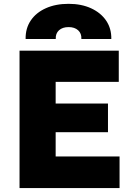

<svg xmlns="http://www.w3.org/2000/svg" viewBox="-20 -958 682 978"><path d="M79.5 0V-700H585V-541H263.5V-430.5H530V-284.5H263.5V-161H589V0ZM110.5 -759.5Q109.5 -813.5 136.8 -853.8Q164 -894 213.8 -916.2Q263.5 -938.5 329.5 -938.5Q394.5 -938.5 444 -915.8Q493.5 -893 520.8 -852.8Q548 -812.5 547 -759.5H394.5Q396 -787.5 378 -803.8Q360 -820 329.5 -820Q298.5 -820 280.5 -803.8Q262.5 -787.5 264 -759.5Z"/></svg>

Font: Geologica Cursive ExtraBold
Style: Regular
Weight: 800
Designer: Sindre Bremnes, Frode Helland
Foundry: Monokrom Skriftforlag AS
Version: Version 1.010;gftools[0.9.28]